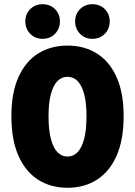

<svg xmlns="http://www.w3.org/2000/svg" viewBox="-20 -878 640 910"><path d="M300 12Q221 12 161 -26Q101 -64 67.5 -139.5Q34 -215 34 -328Q34 -438 67.5 -512.5Q101 -587 161 -624.5Q221 -662 300 -662Q379 -662 439 -624.5Q499 -587 532.5 -512.5Q566 -438 566 -328Q566 -215 532.5 -139.5Q499 -64 439 -26Q379 12 300 12ZM300 -136Q328 -136 348 -157Q368 -178 379 -220.5Q390 -263 390 -328Q390 -390 379 -431.5Q368 -473 348 -493.5Q328 -514 300 -514Q272 -514 252 -493.5Q232 -473 221 -431.5Q210 -390 210 -328Q210 -263 221 -220.5Q232 -178 252 -157Q272 -136 300 -136ZM182 -694Q146 -694 123 -718Q100 -742 100 -777Q100 -811 123 -834.5Q146 -858 182 -858Q218 -858 241 -834.5Q264 -811 264 -777Q264 -742 241 -718Q218 -694 182 -694ZM418 -694Q382 -694 359 -718Q336 -742 336 -777Q336 -811 359 -834.5Q382 -858 418 -858Q454 -858 477 -834.5Q500 -811 500 -777Q500 -742 477 -718Q454 -694 418 -694Z"/></svg>

Font: Source Code Pro ExtraLight Black
Style: Regular
Weight: 900
Monospace: yes
Version: Version 1.018;hotconv 1.0.116;makeotfexe 2.5.65601